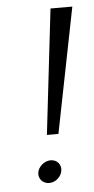

<svg xmlns="http://www.w3.org/2000/svg" viewBox="-46 -605 309 631"><g transform="rotate(-5 108.5 -289.5)"><path d="M58 -41C55 -21 70 -4 91 -4C112 -4 131 -21 134 -41C137 -61 123 -78 102 -78C81 -78 61 -61 58 -41ZM145 -575 97 -162H135L217 -575Z"/></g></svg>

Font: Charger Sport
Style: HLObl
Weight: 100
Designer: Jasper
Foundry: Cannot Into Space Fonts
Version: Version 1.1